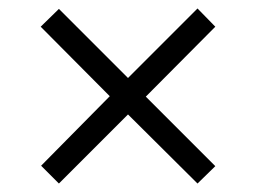

<svg xmlns="http://www.w3.org/2000/svg" viewBox="-20 -585 605 453"><path d="M119 -152 282 -315 446 -152 488 -193 324 -357 488 -522 446 -565 282 -401 119 -564 76 -522 239 -358 77 -194Z"/></svg>

Font: Noto Serif Gurmukhi SemiBold
Style: Regular
Weight: 600
Designer: Vaibhav Singh and the Monotype Design Team
Foundry: Monotype Imaging Inc.
Version: Version 2.004